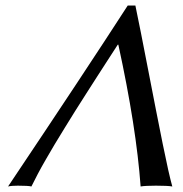

<svg xmlns="http://www.w3.org/2000/svg" viewBox="-20 -675 665 698"><path d="M408.2 -512.7Q399.9 -500 371.8 -456.5Q343.8 -413.1 331.8 -394.5Q319.8 -376 293.5 -334.7Q267.1 -293.5 252.9 -270.8Q238.8 -248 216.1 -211.4Q193.4 -174.8 178.7 -150.1Q164.1 -125.5 147 -95.9Q129.9 -66.4 117.2 -42.2Q104.5 -18.1 94.2 2.9Q83 0 44.9 0Q22 0 9.3 2.9Q291 -417.5 444.3 -654.8H472.2Q488.8 -575.7 518.8 -420.2Q548.8 -264.6 571.3 -153.1Q593.8 -41.5 606.4 2.9Q589.8 0 546.9 0Q508.8 0 491.2 2.9Q475.6 -212.9 410.2 -512.7Z"/></svg>

Font: Linux Biolinum O
Style: Italic
Weight: 400
Italic angle: -12°
Designer: Philipp H. Poll
Foundry: Philipp H. Poll
Version: Version 1.1.3